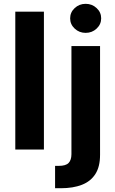

<svg xmlns="http://www.w3.org/2000/svg" viewBox="-20 -789 609 1013"><path d="M211.7 -727.5V0H60.7V-727.5ZM356.9 -545.9H507.9V27.1Q508.1 90.3 483.2 129.2Q458.2 168.2 411.8 186.1Q365.4 204.1 301.3 204.1H270.6V86.1H290.3Q327.1 86.1 341.9 70.8Q356.7 55.5 356.9 24.8ZM431.9 -615.6Q398.1 -615.6 374.1 -638.1Q350.1 -660.5 350.1 -692.2Q350.1 -724.1 374.1 -746.4Q398.1 -768.8 431.9 -768.8Q465.7 -768.8 489.7 -746.4Q513.8 -724.1 513.8 -692.3Q513.8 -660.5 489.7 -638.1Q465.7 -615.6 431.9 -615.6Z"/></svg>

Font: Inter
Style: Regular
Weight: 400
Designer: Rasmus Andersson
Foundry: rsms
Version: Version 4.000;git-8c9346024